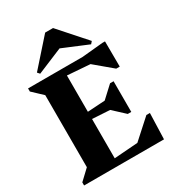

<svg xmlns="http://www.w3.org/2000/svg" viewBox="-218 -1059 1073 1182"><g transform="rotate(-30 318.0 -467.5)"><path d="M27 0V-22L98 -89V-601L27 -668V-690H274V0ZM224 0V-47L561 -72V0ZM423 0V-46L576 -184H601L595 0ZM476 -318 222 -333V-378L476 -394ZM480 -247 385 -335V-377L480 -465H505V-247ZM561 -618 224 -643V-690H561ZM558 -524 415 -644V-690L563 -704H582L583 -524ZM137 -731 123 -747 290 -935H346L513 -747L499 -731L312 -809H324Z"/></g></svg>

Font: Platypi Light
Style: Bold
Weight: 700
Version: Version 1.200